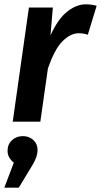

<svg xmlns="http://www.w3.org/2000/svg" viewBox="-25 -564 468 890"><path d="M382 -403Q362 -410 339 -410Q301 -409 264.5 -372.5Q228 -336 197 -246L162 0H34L109 -529H220L209 -400Q244 -477 287 -510.5Q330 -544 372 -544Q401 -544 423 -537ZM39 190Q10 167 10 135Q10 105 30.5 86Q51 67 81 67Q110 67 129.5 85Q149 103 149 130Q149 148 142.5 166Q136 184 125 202L62 306H-5Z"/></svg>

Font: Xgbmvzvtohvqztyvzapvmeyoton
Style: Regular
Weight: 500
Italic angle: -8°
Designer: Carrois Corporate & Edenspiekermann
Foundry: Carrois Corporate GbR & Edenspiekermann AG
Version: Version 2.001